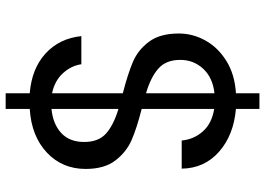

<svg xmlns="http://www.w3.org/2000/svg" viewBox="-146 -682 915 662"><g transform="rotate(-90 311.0 -350.5)"><path d="M527 -191Q527 -143 503 -99.5Q479 -56 432.5 -27Q386 2 321 6V87H267V6Q176 -2 119 -52.5Q62 -103 61 -181H158Q162 -139 189.5 -108Q217 -77 267 -69V-319Q200 -336 159 -354Q118 -372 89 -410Q60 -448 60 -512Q60 -593 116.5 -646Q173 -699 267 -705V-788H321V-705Q406 -698 458 -650.5Q510 -603 518 -527H421Q416 -562 390 -590.5Q364 -619 321 -628V-384Q387 -367 428.5 -349.5Q470 -332 498.5 -294Q527 -256 527 -191ZM153 -517Q153 -468 182 -442Q211 -416 267 -399V-630Q215 -625 184 -596.5Q153 -568 153 -517ZM321 -68Q375 -74 405.5 -107Q436 -140 436 -186Q436 -235 406 -261.5Q376 -288 321 -304Z"/></g></svg>

Font: A Bank Premium Regular
Style: Regular
Weight: 400
Designer: Ninad Kale (Devanagari), Jonny Pinhorn (Latin), Htun Naung (Myanmar)
Foundry: Indian Type Foundry
Version: 4.004